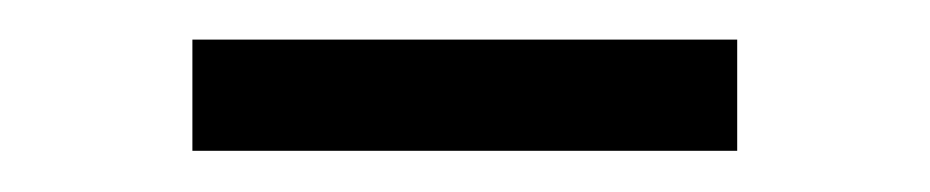

<svg xmlns="http://www.w3.org/2000/svg" viewBox="-20 -718 465 96"><path d="M76.2 -642.6V-698.2H348.6V-642.6Z"/></svg>

Font: Bpmf GenYo Min R
Style: R
Weight: 400
Foundry: But Ko
Version: Version 1.320